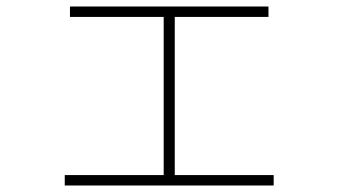

<svg xmlns="http://www.w3.org/2000/svg" viewBox="-20 -575 1040 590"><path d="M179 -5V-37H483V-523H195V-555H805V-523H517V-37H821V-5Z"/></svg>

Font: M PLUS 1 ExtraLight
Style: Regular
Weight: 250
Version: Version 1.001